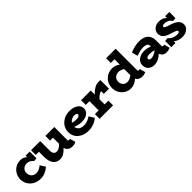

<svg xmlns="http://www.w3.org/2000/svg" viewBox="323 -2058 3446 3446"><g transform="rotate(-45 2046.0 -335.5)"><path d="M451.2 -171.9 513.2 -73.2Q467.8 -31.7 411.4 -8.3Q355 15.1 295.9 15.1Q221.7 15.1 159.9 -17.1Q98.1 -49.3 62 -107.7Q25.9 -166 25.9 -237.8Q25.9 -288.6 45.2 -334.2Q64.5 -379.9 96.7 -412.4Q128.9 -444.8 172.4 -463.9Q215.8 -482.9 262.2 -482.9Q307.1 -482.9 338.6 -470.5Q370.1 -458 395 -432.1V-471.2H499V-298.8L435.1 -294.9Q385.7 -359.9 311 -359.9Q256.3 -359.9 220.7 -326.7Q185.1 -293.5 185.1 -240.2Q185.1 -184.1 220.2 -147.9Q255.4 -111.8 308.1 -111.8Q348.1 -111.8 380.9 -126.5Q413.6 -141.1 451.2 -171.9Z M1171.9 -121.1 1201.7 -14.2Q1161.1 7.8 1108.9 7.8Q1058.6 7.8 1022.7 -17.3Q986.8 -42.5 975.6 -88.9Q926.8 -35.6 883.8 -10.7Q840.8 14.2 792.5 14.2Q706.5 14.2 660.2 -46.1Q613.8 -106.4 613.8 -222.2V-352.1H532.7V-471.2H765.6V-222.2Q765.6 -127 849.6 -127Q903.8 -127 970.7 -198.2V-352.1H896.5V-471.2H1122.6V-146Q1122.6 -117.2 1147.9 -117.2Q1162.1 -117.2 1171.9 -121.1Z M1691.4 -172.9 1753.4 -74.2Q1650.9 14.2 1510.7 14.2Q1468.3 14.2 1428 4.4Q1387.7 -5.4 1352.5 -25.6Q1317.4 -45.9 1290.8 -74.2Q1264.2 -102.5 1248.8 -141.8Q1233.4 -181.2 1233.4 -227.1Q1233.4 -272.5 1248.5 -313.2Q1263.7 -354 1290.3 -384.5Q1316.9 -415 1352.1 -437.5Q1387.2 -460 1428.7 -471.4Q1470.2 -482.9 1513.7 -482.9Q1612.8 -482.9 1674.6 -441.4Q1736.3 -399.9 1736.3 -330.1Q1736.3 -283.2 1707.8 -249.5Q1679.2 -215.8 1635.5 -200.4Q1591.8 -185.1 1539.6 -185.1Q1455.6 -185.1 1378.4 -221.2Q1382.8 -169.9 1421.6 -141.4Q1460.4 -112.8 1516.6 -112.8Q1614.3 -112.8 1691.4 -172.9ZM1525.4 -366.2Q1488.3 -366.2 1454.1 -348.1Q1419.9 -330.1 1399.4 -300.8Q1446.8 -285.2 1500.5 -285.2Q1541.5 -285.6 1563 -297.6Q1584.5 -309.6 1584.5 -330.1Q1584.5 -346.2 1568.4 -356.2Q1552.2 -366.2 1525.4 -366.2Z M2246.6 -482.9H2303.2V-263.2H2172.4V-331.1Q2152.3 -332 2118.4 -310.1Q2084.5 -288.1 2048.3 -249V-119.1H2143.6V0H1802.2V-119.1H1896.5V-352.1H1802.2V-471.2H2048.3V-368.2Q2095.7 -420.9 2148.4 -451.9Q2201.2 -482.9 2246.6 -482.9Z M2943.4 -121.1 2974.1 -14.2Q2933.6 7.8 2880.4 7.8Q2840.8 7.8 2809.1 -10Q2777.3 -27.8 2761.2 -61Q2680.7 14.2 2585.4 14.2Q2523.9 14.2 2469.7 -17.6Q2415.5 -49.3 2382.3 -106.7Q2349.1 -164.1 2349.1 -232.9Q2349.1 -340.3 2420.4 -411.6Q2491.7 -482.9 2601.1 -482.9Q2679.2 -482.9 2746.1 -431.2V-566.9H2653.3V-686H2895V-146Q2895 -117.2 2919.4 -117.2Q2933.6 -117.2 2943.4 -121.1ZM2508.3 -232.9Q2508.3 -180.2 2540.8 -146.2Q2573.2 -112.3 2629.4 -112.8Q2681.6 -114.3 2746.1 -164.1V-316.9Q2689.5 -356 2641.1 -356Q2579.6 -356 2543.9 -322.3Q2508.3 -288.6 2508.3 -232.9Z M3563 -121.1 3591.8 -14.2Q3551.3 7.8 3493.7 7.8Q3454.6 7.8 3423.3 -13.9Q3392.1 -35.6 3377.9 -75.2Q3285.6 14.2 3184.1 14.2Q3115.2 14.2 3069.3 -25.4Q3023.4 -64.9 3023.9 -139.2Q3024.4 -177.7 3042.5 -208.7Q3060.5 -239.7 3089.6 -258.5Q3118.7 -277.3 3152.8 -287.1Q3187 -296.9 3222.7 -296.9Q3300.8 -296.9 3368.7 -266.1V-294.9Q3368.7 -325.2 3338.1 -340.6Q3307.6 -356 3259.8 -356Q3187.5 -356 3084 -316.9L3053.7 -431.2Q3178.7 -482.9 3281.7 -482.9Q3395 -482.9 3453.9 -430.2Q3512.7 -377.4 3512.7 -288.1V-146Q3512.7 -117.2 3538.1 -117.2Q3551.3 -117.2 3563 -121.1ZM3174.8 -145Q3174.8 -127.4 3190.2 -118.7Q3205.6 -109.9 3229 -109.9Q3252.4 -109.9 3289.8 -124.3Q3327.1 -138.7 3368.7 -168.9V-170.9Q3314.5 -189.9 3253.9 -189.9Q3220.2 -189 3197.5 -177.7Q3174.8 -166.5 3174.8 -145Z M3888.7 -297.9Q3979.5 -271 4026.1 -230Q4072.8 -189 4072.8 -127Q4072.8 -65.9 4022 -25.9Q3971.2 14.2 3892.6 14.2Q3791 14.2 3727.5 -43.9V1H3621.6V-155.8L3688.5 -161.1Q3712.4 -126.5 3763.4 -104.2Q3814.5 -82 3855.5 -82Q3883.8 -82 3899.2 -90.1Q3914.6 -98.1 3914.6 -112.8Q3914.6 -122.6 3906.7 -130.6Q3898.9 -138.7 3871.8 -150.4Q3844.7 -162.1 3795.4 -175.8Q3704.1 -201.2 3661.4 -240Q3618.7 -278.8 3618.7 -340.8Q3618.7 -400.4 3665.8 -442.1Q3712.9 -483.9 3788.6 -483.9Q3877.9 -483.9 3936.5 -426.8V-471.2H4042.5V-314.9L3976.6 -309.1Q3923.8 -388.2 3834.5 -388.2Q3807.6 -388.2 3792.2 -379.9Q3776.9 -371.6 3776.9 -357.9Q3776.9 -343.3 3800.3 -330.3Q3823.7 -317.4 3888.7 -297.9Z"/></g></svg>

Font: BioRhyme ExtraBold
Style: Regular
Weight: 800
Designer: Aoife Mooney
Foundry: Aoife Mooney Type
Version: Version 1.500;PS 001.500;hotconv 1.0.88;makeotf.lib2.5.64775